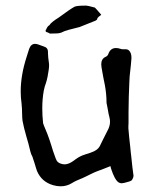

<svg xmlns="http://www.w3.org/2000/svg" viewBox="-20 -654 562 674"><path d="M448.2 -41Q448.7 -39.6 448.7 -37.6Q448.7 -30.3 442.4 -21L438 -18.6L433.1 -16.6Q414.1 -10.7 405.8 -10.7Q404.3 -10.7 402.8 -11.2Q392.1 -12.7 382.8 -30.3Q375.5 -44.9 372.6 -54.2Q369.1 -63.5 367.7 -70.8L344.2 -61.5L320.8 -52.7Q312.5 -49.8 294.9 -41L282.2 -34.7L269.5 -28.8Q244.6 -19 233.4 -11.7Q214.8 0 192.9 0Q180.2 0 166.5 -3.9Q126 -15.6 109.9 -53.7L106 -65.4L102.1 -78.6Q96.7 -96.7 93.8 -104L89.8 -112.3L86.9 -121.1Q83.5 -135.7 79.6 -150.4L72.3 -175.8Q63.5 -206.1 59.1 -230Q58.1 -235.8 57.6 -253.9L57.1 -272L55.7 -290.5Q52.7 -311 52.7 -333Q52.7 -390.6 73.7 -455.1L78.1 -469.2L82.5 -482.9Q88.9 -500 103 -500Q109.9 -500 117.7 -496.6L134.3 -490.7Q148.4 -486.3 148.4 -472.2V-466.8Q148.4 -460 149.4 -451.2L151.9 -431.6Q152.3 -428.2 152.3 -424.8Q152.3 -417.5 150.9 -408.2L147 -384.8Q144.5 -372.1 140.6 -360.4L137.2 -350.6Q135.7 -344.2 133.8 -336.4Q128.4 -306.6 128.4 -273.4Q128.4 -248 131.3 -221.2Q131.8 -218.3 146 -184.6Q151.9 -169.4 159.7 -145L166 -124.5L172.9 -105L175.8 -97.2L179.2 -89.8Q184.1 -82.5 193.4 -79.6Q199.7 -77.1 206.5 -77.1Q217.3 -77.1 229.5 -84L237.3 -88.9L245.1 -94.7Q254.9 -101.6 260.7 -104.5Q268.1 -108.4 280.3 -112.3L290 -115.2L299.8 -118.7Q322.8 -126.5 330.1 -140.6L343.3 -167.5Q351.1 -183.6 356.4 -193.4Q366.2 -210.4 366.2 -226.6Q366.2 -230.5 365.7 -234.4L363.8 -243.7L361.3 -253.9Q358.4 -267.6 356.9 -278.3L355.5 -285.2L354 -292.5Q354 -323.2 348.1 -355.5L345.2 -369.6L342.3 -384.3Q338.9 -402.8 336.4 -417.5Q335.4 -423.3 335.4 -428.2Q335.4 -447.8 351.1 -454.6Q357.9 -457.5 360.4 -464.8Q367.7 -485.4 387.2 -485.4Q394 -485.4 401.9 -482.9L407.2 -481.4L412.6 -481H423.3Q429.2 -480.5 433.1 -476.6Q441.4 -467.8 441.4 -452.6V-449.2Q440.4 -437.5 439.5 -426.3L437.5 -407.7Q434.6 -386.2 434.1 -366.7L432.1 -313.5L431.2 -260.3V-221.7L430.7 -212.4V-203.1Q433.1 -172.9 437.5 -135.3L439 -119.6L440.9 -103.5Q442.9 -84.5 444.8 -66.9Q446.8 -48.3 448.2 -41ZM144.5 -541Q141.1 -541.5 140.1 -544.9Q140.1 -547.9 140.6 -549.3L142.1 -550.3Q146 -561.5 153.3 -565.4Q159.2 -575.7 186 -592.3Q225.6 -621.6 241.7 -630.4Q250 -634.3 280.8 -634.3Q288.6 -634.3 313 -627.4Q316.4 -624.5 330.1 -608.4L335.4 -602.1Q330.6 -598.6 325.9 -594.7Q321.3 -590.8 321.3 -586.9Q321.3 -585 315.4 -581.5Q304.7 -577.1 259.3 -559.1Q210 -547.4 200.4 -542Q190.9 -536.6 176.8 -536.6L155.3 -536.1Q147 -541 144.5 -541Z"/></svg>

Font: Kurland
Style: Regular
Weight: 400
Designer: GGBot
Version: 0.22